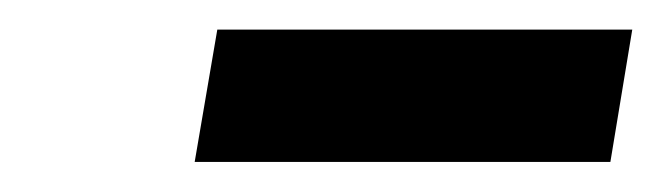

<svg xmlns="http://www.w3.org/2000/svg" viewBox="-20 -682 445 129"><path d="M126 -662.1H404.8L390.1 -573.2H110.8Z"/></svg>

Font: Tinos
Style: Bold Italic
Weight: 700
Italic angle: -16.333°
Designer: Steve Matteson
Foundry: Monotype Imaging Inc.
Version: Version 1.23